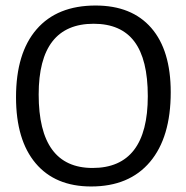

<svg xmlns="http://www.w3.org/2000/svg" viewBox="-20 -667 675 695"><path d="M527.5 -566C480.5 -620 413.3 -647 326 -647C233.3 -647 162.2 -618.3 112.5 -561C62.8 -503.7 38 -421.7 38 -315C38 -211.7 61.7 -132 109 -76C156.3 -20 223.3 8 310 8C402 8 473 -21.7 523 -81C573 -140.3 598 -224.3 598 -333C598 -434.3 574.5 -512 527.5 -566ZM120 -325C120 -495.7 186.3 -581 319 -581C385 -581 434.2 -559.5 466.5 -516.5C498.8 -473.5 515 -407.7 515 -319C515 -145.7 448.3 -59 315 -59C185 -59 120 -147.7 120 -325Z"/></svg>

Font: Alegreya Sans SC
Style: Regular
Weight: 400
Designer: Juan Pablo del Peral
Foundry: Huerta Tipografica
Version: Version 1.000;PS 001.000;hotconv 1.0.70;makeotf.lib2.5.58329